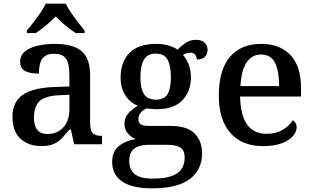

<svg xmlns="http://www.w3.org/2000/svg" viewBox="-20 -786 1707 1046"><path d="M204 10Q137 10 92.5 -29.5Q48 -69 48 -151Q48 -231 104.5 -269.5Q161 -308 275 -312L358 -315V-373Q358 -409 352.5 -435.5Q347 -462 329.5 -477.5Q312 -493 275 -493Q241 -493 223 -479Q205 -465 198.5 -440.5Q192 -416 192 -385Q142 -385 116 -399.5Q90 -414 90 -449Q90 -485 116 -506Q142 -527 185 -537Q228 -547 279 -547Q375 -547 423 -508.5Q471 -470 471 -375V-117Q471 -76 484.5 -61Q498 -46 532 -46H536V0H384L366 -80H358Q336 -53 316.5 -32.5Q297 -12 271 -1Q245 10 204 10ZM238 -56Q293 -56 325.5 -92.5Q358 -129 358 -191V-270L300 -267Q223 -263 194 -233.5Q165 -204 165 -146Q165 -56 238 -56ZM126 -619Q142 -638 162 -664Q182 -690 200.5 -717Q219 -744 229 -766H338Q349 -744 367 -717Q385 -690 405.5 -664Q426 -638 441 -619V-606H392Q375 -617 355 -632.5Q335 -648 316.5 -664.5Q298 -681 283 -696Q261 -673 231 -648Q201 -623 175 -606H126Z M808 240Q699 240 645 202.5Q591 165 591 96Q591 39 628 9.5Q665 -20 719 -28Q697 -37 677.5 -58Q658 -79 658 -112Q658 -143 677 -166Q696 -189 731 -210Q688 -227 662.5 -267.5Q637 -308 637 -362Q637 -449 685.5 -498Q734 -547 832 -547Q868 -547 899.5 -537.5Q931 -528 948 -515Q966 -535 990.5 -552Q1015 -569 1047 -569Q1079 -569 1095 -553Q1111 -537 1111 -516Q1111 -494 1097.5 -478Q1084 -462 1052 -462Q1052 -476 1043.5 -487.5Q1035 -499 1017 -499Q995 -499 977 -487Q995 -466 1007.5 -435.5Q1020 -405 1020 -364Q1020 -289 974 -240Q928 -191 832 -191Q821 -191 804 -192.5Q787 -194 778 -195Q760 -187 747 -172.5Q734 -158 734 -136Q734 -119 746 -109.5Q758 -100 791 -100H907Q1000 -100 1040.5 -58.5Q1081 -17 1081 50Q1081 138 1014.5 189Q948 240 808 240ZM810 187Q877 187 915.5 173Q954 159 970 133.5Q986 108 986 73Q986 32 962 17.5Q938 3 891 3H787Q762 3 738.5 10Q715 17 699.5 35.5Q684 54 684 92Q684 120 696 141.5Q708 163 735.5 175Q763 187 810 187ZM829 -243Q875 -243 893 -273.5Q911 -304 911 -365Q911 -429 892.5 -461.5Q874 -494 828 -494Q783 -494 764 -460.5Q745 -427 745 -364Q745 -304 764.5 -273.5Q784 -243 829 -243Z M1413 10Q1298 10 1235 -62Q1172 -134 1172 -264Q1172 -405 1232.5 -476Q1293 -547 1403 -547Q1504 -547 1562 -486.5Q1620 -426 1620 -307V-260H1288Q1291 -154 1327.5 -105.5Q1364 -57 1432 -57Q1484 -57 1520.5 -79Q1557 -101 1575 -131Q1584 -126 1590 -116Q1596 -106 1596 -92Q1596 -69 1576.5 -45.5Q1557 -22 1516.5 -6Q1476 10 1413 10ZM1501 -317Q1501 -396 1479 -442.5Q1457 -489 1402 -489Q1352 -489 1323 -445Q1294 -401 1290 -317Z"/></svg>

Font: Noto Nastaliq Urdu Medium
Style: Regular
Weight: 500
Designer: Monotype Design Team (Patrick Giasson: type design, Kamal Mansour: OpenType code, Glenda Bellarosa). Updated by Simon Co
Foundry: Monotype Imaging Inc., Simon Cozens
Version: Version 3.007